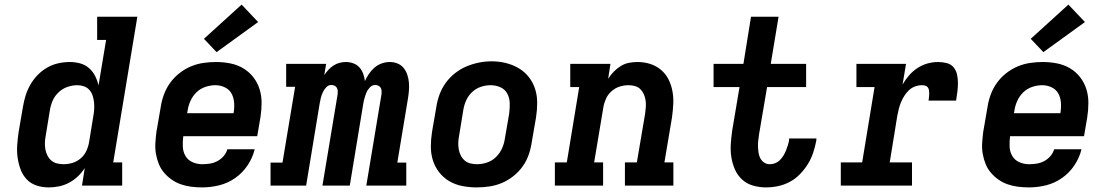

<svg xmlns="http://www.w3.org/2000/svg" viewBox="-20 -808 4840 836"><path d="M192 8Q164 8 138.5 -0.5Q113 -9 95.5 -28Q78 -47 69 -72Q60 -97 56.5 -123.5Q53 -150 55 -177.5Q57 -205 61 -233L80 -343Q84 -368 91.5 -392Q99 -416 112 -439Q125 -462 144 -481.5Q163 -501 186 -514Q209 -527 234 -532.5Q259 -538 284 -538Q307 -538 329 -532Q351 -526 367.5 -511.5Q384 -497 394 -477.5Q404 -458 409 -436L442 -634H403V-735H578L473 -101H512V0H337L349 -76Q336 -56 318.5 -39.5Q301 -23 280 -12Q259 -1 236.5 3.5Q214 8 192 8ZM257 -93Q277 -93 296.5 -99Q316 -105 332 -119Q348 -133 356.5 -152Q365 -171 368 -190L386 -300Q389 -316 390 -331.5Q391 -347 389.5 -362Q388 -377 383.5 -391Q379 -405 369.5 -416Q360 -427 346 -432Q332 -437 317 -437Q295 -437 273.5 -429.5Q252 -422 235 -406Q218 -390 209 -369Q200 -348 197 -327L179 -217Q176 -202 175.5 -187Q175 -172 177.5 -158Q180 -144 186.5 -131Q193 -118 203.5 -109Q214 -100 228 -96.5Q242 -93 257 -93Z M860 8Q836 8 812.5 5Q789 2 767.5 -5.5Q746 -13 727.5 -26Q709 -39 694.5 -56Q680 -73 671.5 -94Q663 -115 659 -138Q655 -161 656.5 -185Q658 -209 661 -233L680 -343Q684 -370 694 -397Q704 -424 721 -447.5Q738 -471 761.5 -489.5Q785 -508 811.5 -519Q838 -530 865.5 -534Q893 -538 920 -538Q952 -538 982.5 -532Q1013 -526 1038.5 -511Q1064 -496 1082.5 -472.5Q1101 -449 1110 -420.5Q1119 -392 1119 -360.5Q1119 -329 1114 -297L1100 -215H778Q775 -192 776 -169.5Q777 -147 787.5 -129Q798 -111 818 -102Q838 -93 860 -93Q877 -93 893.5 -95.5Q910 -98 925.5 -106Q941 -114 953 -127.5Q965 -141 970 -158H1089Q1080 -121 1058 -88Q1036 -55 1003.5 -32.5Q971 -10 934 -1Q897 8 860 8ZM795 -315H997Q1001 -338 999.5 -360Q998 -382 988.5 -400Q979 -418 959.5 -427.5Q940 -437 918 -437Q896 -437 874 -429.5Q852 -422 835.5 -406Q819 -390 809.5 -369Q800 -348 797 -327ZM923 -581 868 -639 1032 -788 1104 -712Z M1158 0V-100H1210L1265 -430H1226V-530H1400L1392 -481Q1400 -493 1410 -504Q1420 -515 1432.5 -523Q1445 -531 1459 -534.5Q1473 -538 1486 -538Q1503 -538 1519 -532Q1535 -526 1545.5 -514Q1556 -502 1561.5 -486.5Q1567 -471 1569 -455Q1576 -471 1586.5 -486.5Q1597 -502 1611 -514Q1625 -526 1642.5 -532Q1660 -538 1677 -538Q1695 -538 1711 -531.5Q1727 -525 1737.5 -512Q1748 -499 1753.5 -482.5Q1759 -466 1760.5 -448.5Q1762 -431 1760.5 -413Q1759 -395 1756 -377L1710 -100H1749V0H1575L1641 -397Q1642 -405 1641.5 -412.5Q1641 -420 1637.5 -426Q1634 -432 1627 -435Q1620 -438 1613 -438Q1601 -438 1591 -428Q1581 -418 1576 -406Q1571 -394 1567.5 -382Q1564 -370 1562 -358L1503 0H1384L1450 -397Q1451 -405 1450.5 -412.5Q1450 -420 1446.5 -426Q1443 -432 1436.5 -435Q1430 -438 1422 -438Q1410 -438 1400.5 -428Q1391 -418 1385.5 -406Q1380 -394 1377 -382Q1374 -370 1372 -358L1313 0Z M2055 8Q2024 8 1993 2Q1962 -4 1936.5 -19Q1911 -34 1892.5 -57.5Q1874 -81 1865 -109.5Q1856 -138 1856 -169.5Q1856 -201 1861 -233L1880 -343Q1884 -370 1894 -397Q1904 -424 1921 -447.5Q1938 -471 1961.5 -489.5Q1985 -508 2011.5 -519Q2038 -530 2065.5 -535.5Q2093 -541 2121 -541Q2153 -541 2183 -533.5Q2213 -526 2238.5 -511Q2264 -496 2282.5 -472.5Q2301 -449 2310 -420.5Q2319 -392 2319 -360.5Q2319 -329 2314 -297L2295 -187Q2291 -160 2281.5 -133Q2272 -106 2255 -82.5Q2238 -59 2214.5 -40.5Q2191 -22 2164.5 -11Q2138 0 2110 4Q2082 8 2055 8ZM2057 -93Q2079 -93 2101 -100.5Q2123 -108 2139.5 -124Q2156 -140 2165.5 -161Q2175 -182 2178 -203L2197 -313Q2200 -336 2199.5 -358.5Q2199 -381 2189 -400Q2179 -419 2159 -428Q2139 -437 2116 -437Q2094 -437 2072.5 -429.5Q2051 -422 2034.5 -406Q2018 -390 2009 -369Q2000 -348 1997 -327L1979 -217Q1976 -202 1975.5 -187Q1975 -172 1977.5 -157.5Q1980 -143 1986.5 -130.5Q1993 -118 2003.5 -109Q2014 -100 2028 -96.5Q2042 -93 2057 -93Z M2396 0V-101H2448L2502 -429H2463V-530H2638L2628 -465Q2638 -481 2652 -495.5Q2666 -510 2683 -520.5Q2700 -531 2719 -534.5Q2738 -538 2756 -538Q2785 -538 2811.5 -529.5Q2838 -521 2858.5 -503.5Q2879 -486 2891 -462Q2903 -438 2908 -410.5Q2913 -383 2911.5 -354.5Q2910 -326 2906 -297L2873 -101H2912V0H2701V-101H2753L2789 -313Q2791 -328 2792 -342.5Q2793 -357 2791 -371Q2789 -385 2783.5 -397.5Q2778 -410 2768.5 -419.5Q2759 -429 2745.5 -433Q2732 -437 2717 -437Q2697 -437 2678 -431Q2659 -425 2643 -411Q2627 -397 2618.5 -378Q2610 -359 2607 -340L2567 -101H2606V0Z M3315 8Q3286 8 3258.5 0Q3231 -8 3211 -26.5Q3191 -45 3180 -70Q3169 -95 3164.5 -123.5Q3160 -152 3162 -181Q3164 -210 3168 -239L3200 -429H3087V-530H3217L3250 -735H3370L3336 -530H3490V-429H3320L3285 -223Q3283 -209 3281.5 -195.5Q3280 -182 3280.5 -168.5Q3281 -155 3283 -142Q3285 -129 3291 -118Q3297 -107 3307.5 -100Q3318 -93 3332 -93Q3344 -93 3355.5 -97.5Q3367 -102 3376 -111Q3385 -120 3391.5 -131Q3398 -142 3402.5 -153Q3407 -164 3410.5 -175.5Q3414 -187 3416 -199Q3416 -201 3416 -202Q3416 -203 3416 -205H3535Q3535 -202 3534.5 -199.5Q3534 -197 3534 -194Q3529 -168 3520.5 -142.5Q3512 -117 3497.5 -93.5Q3483 -70 3463 -49.5Q3443 -29 3418.5 -16Q3394 -3 3367.5 2.5Q3341 8 3315 8Z M3641 0V-101H3734L3788 -429H3709V-530H3925L3910 -440Q3922 -461 3938 -479.5Q3954 -498 3974.5 -511.5Q3995 -525 4018 -531.5Q4041 -538 4064 -538Q4083 -538 4101.5 -533.5Q4120 -529 4131.5 -515.5Q4143 -502 4147 -484Q4151 -466 4151 -446.5Q4151 -427 4148.5 -408Q4146 -389 4143 -370H4023Q4024 -377 4025 -384.5Q4026 -392 4026 -399.5Q4026 -407 4025 -414.5Q4024 -422 4020 -427.5Q4016 -433 4009 -435Q4002 -437 3994 -437Q3979 -437 3964 -431.5Q3949 -426 3937.5 -415Q3926 -404 3917.5 -390.5Q3909 -377 3903 -362.5Q3897 -348 3893.5 -333.5Q3890 -319 3887 -304L3854 -101H3951V0Z M4460 8Q4436 8 4412.5 5Q4389 2 4367.5 -5.5Q4346 -13 4327.5 -26Q4309 -39 4294.5 -56Q4280 -73 4271.5 -94Q4263 -115 4259 -138Q4255 -161 4256.5 -185Q4258 -209 4261 -233L4280 -343Q4284 -370 4294 -397Q4304 -424 4321 -447.5Q4338 -471 4361.5 -489.5Q4385 -508 4411.5 -519Q4438 -530 4465.5 -534Q4493 -538 4520 -538Q4552 -538 4582.5 -532Q4613 -526 4638.5 -511Q4664 -496 4682.5 -472.5Q4701 -449 4710 -420.5Q4719 -392 4719 -360.5Q4719 -329 4714 -297L4700 -215H4378Q4375 -192 4376 -169.5Q4377 -147 4387.5 -129Q4398 -111 4418 -102Q4438 -93 4460 -93Q4477 -93 4493.5 -95.5Q4510 -98 4525.5 -106Q4541 -114 4553 -127.5Q4565 -141 4570 -158H4689Q4680 -121 4658 -88Q4636 -55 4603.5 -32.5Q4571 -10 4534 -1Q4497 8 4460 8ZM4395 -315H4597Q4601 -338 4599.5 -360Q4598 -382 4588.5 -400Q4579 -418 4559.5 -427.5Q4540 -437 4518 -437Q4496 -437 4474 -429.5Q4452 -422 4435.5 -406Q4419 -390 4409.5 -369Q4400 -348 4397 -327ZM4523 -581 4468 -639 4632 -788 4704 -712Z"/></svg>

Font: Iosevka Curly Slab ExObl
Style: Bold
Weight: 700
Width: 7
Italic angle: -9°
Monospace: yes
Designer: Belleve Invis
Foundry: Belleve Invis
Version: Version 11.0.0; ttfautohint (v1.8.3)